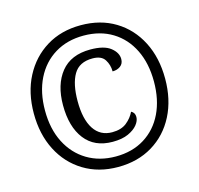

<svg xmlns="http://www.w3.org/2000/svg" viewBox="-106 -839 997 962"><g transform="rotate(-15 392.5 -357.5)"><path d="M392 10Q291 10 214 -37Q137 -84 94.5 -167Q52 -250 52 -358Q52 -466 95 -548.5Q138 -631 214.5 -678Q291 -725 393 -725Q495 -725 571.5 -678.5Q648 -632 690.5 -549Q733 -466 733 -357Q733 -249 690.5 -166Q648 -83 571 -36.5Q494 10 392 10ZM394 -44Q480 -44 543.5 -83.5Q607 -123 641 -193.5Q675 -264 675 -358Q675 -452 640.5 -522.5Q606 -593 542.5 -632Q479 -671 393 -671Q308 -671 244 -632Q180 -593 145 -522.5Q110 -452 110 -358Q110 -262 146 -191.5Q182 -121 246 -82.5Q310 -44 394 -44ZM398 -119Q304 -119 254 -183.5Q204 -248 204 -360Q204 -467 255.5 -531Q307 -595 408 -595Q479 -595 512.5 -568.5Q546 -542 546 -509Q546 -485 529 -472.5Q512 -460 488 -460Q488 -494 470.5 -521.5Q453 -549 407 -549Q338 -549 309 -499.5Q280 -450 280 -361Q280 -267 313 -216.5Q346 -166 408 -166Q455 -166 483 -188.5Q511 -211 525 -241Q544 -232 544 -209Q544 -189 527.5 -168.5Q511 -148 479 -133.5Q447 -119 398 -119Z"/></g></svg>

Font: Noto Serif Sinhala SemiCondensed SemiBold
Style: Regular
Weight: 600
Width: 4
Designer: Jelle Bosma - Monotype Design Team
Foundry: Monotype Imaging Inc.
Version: Version 2.007; ttfautohint (v1.8.4.7-5d5b)